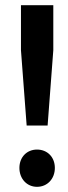

<svg xmlns="http://www.w3.org/2000/svg" viewBox="-20 -713 262 742"><path d="M186 -693H61V-519L83 -228H164L186 -519ZM123 -135C84 -135 55 -106 55 -64C55 -22 84 9 123 9C163 9 192 -22 192 -64C192 -106 163 -135 123 -135Z"/></svg>

Font: Montserrat_SPRD_medium Medium
Style: Regular
Weight: 400
Designer: Julieta Ulanovsky edited by Nelly Hempel
Foundry: Julieta Ulanovsky
Version: Version 4.000;PS 004.000;hotconv 1.0.88;makeotf.lib2.5.64775